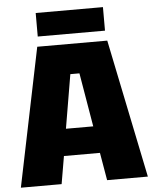

<svg xmlns="http://www.w3.org/2000/svg" viewBox="-58 -919 775 967"><g transform="rotate(-5 329.0 -435.0)"><path d="M8 0 152 -700H506L650 0H444L420 -140H238L214 0ZM260 -276H398L352 -548H306ZM159 -751V-870H499V-751Z"/></g></svg>

Font: Tektur ExtraBold
Style: Regular
Weight: 800
Designer: Adam Jagosz
Foundry: Adam Jagosz
Version: Version 1.005;gftools[0.9.30]